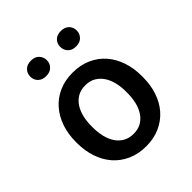

<svg xmlns="http://www.w3.org/2000/svg" viewBox="-205 -869 1010 1010"><g transform="rotate(-45 300.0 -364.0)"><path d="M54.2 -269Q54.2 -326.2 71 -375.5Q87.9 -424.8 119.4 -460.9Q150.9 -497.1 196.3 -517.6Q241.7 -538.1 299.3 -538.1Q357.4 -538.1 403.1 -517.6Q448.7 -497.1 480.2 -460.9Q511.7 -424.8 528.3 -375.5Q544.9 -326.2 544.9 -269V-258.8Q544.9 -201.2 528.3 -151.9Q511.7 -102.5 480.2 -66.7Q448.7 -30.8 403.3 -10.3Q357.9 10.3 300.3 10.3Q242.2 10.3 196.5 -10.3Q150.9 -30.8 119.4 -66.7Q87.9 -102.5 71 -151.9Q54.2 -201.2 54.2 -258.8ZM170.9 -258.8Q170.9 -222.7 178.5 -190.9Q186 -159.2 201.9 -135Q217.8 -110.8 242.2 -96.9Q266.6 -83 300.3 -83Q333 -83 357.2 -96.9Q381.3 -110.8 397.2 -135Q413.1 -159.2 420.7 -190.9Q428.2 -222.7 428.2 -258.8V-269Q428.2 -304.2 420.7 -335.9Q413.1 -367.7 397.2 -391.6Q381.3 -415.5 357.2 -429.7Q333 -443.8 299.3 -443.8Q266.1 -443.8 241.7 -429.7Q217.3 -415.5 201.7 -391.6Q186 -367.7 178.5 -335.9Q170.9 -304.2 170.9 -269ZM127.4 -680.2Q127.4 -704.6 143.8 -721.2Q160.2 -737.8 189 -737.8Q217.8 -737.8 234.1 -721.2Q250.5 -704.6 250.5 -680.2Q250.5 -655.8 234.1 -639.4Q217.8 -623 189 -623Q160.2 -623 143.8 -639.4Q127.4 -655.8 127.4 -680.2ZM349.6 -679.7Q349.6 -704.1 365.7 -720.5Q381.8 -736.8 410.6 -736.8Q439.5 -736.8 455.8 -720.5Q472.2 -704.1 472.2 -679.7Q472.2 -655.3 455.8 -638.7Q439.5 -622.1 410.6 -622.1Q381.8 -622.1 365.7 -638.7Q349.6 -655.3 349.6 -679.7Z"/></g></svg>

Font: TypoPRO Roboto Mono
Style: Regular
Weight: 500
Designer: Google
Version: Version 2.000986; 2015; ttfautohint (v1.3)